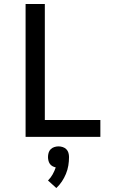

<svg xmlns="http://www.w3.org/2000/svg" viewBox="-20 -690 590 968"><path d="M109 0V-670H206V-85H486V0ZM264 258 222 220Q236 206 245.5 189Q255 172 261 154Q252 152 244 147.5Q236 143 231 135.5Q226 128 224 119Q222 110 222 102Q222 91 225 80.5Q228 70 235.5 62.5Q243 55 253.5 51.5Q264 48 275 48Q286 48 296.5 51.5Q307 55 314.5 62.5Q322 70 325 80.5Q328 91 328 102Q328 123 324.5 144.5Q321 166 312.5 186.5Q304 207 292 225Q280 243 264 258Z"/></svg>

Font: Lode Dark
Style: Bold
Weight: 700
Monospace: yes
Designer: Belleve Invis
Foundry: Belleve Invis
Version: Version 29.2.0; ttfautohint (v1.8.3)